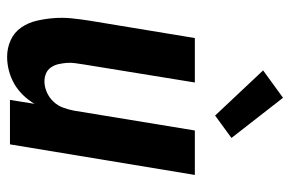

<svg xmlns="http://www.w3.org/2000/svg" viewBox="-158 -650 816 540"><g transform="rotate(90 250.0 -380.0)"><path d="M140 8Q115 8 93 -2Q71 -12 57.5 -31.5Q44 -51 38.5 -74.5Q33 -98 31 -123Q29 -148 31.5 -173Q34 -198 38 -223L87 -520H212L161 -206Q159 -194 157.5 -182Q156 -170 157 -158.5Q158 -147 160.5 -136Q163 -125 169.5 -115.5Q176 -106 186.5 -101.5Q197 -97 209 -97Q224 -97 239 -103.5Q254 -110 265.5 -122Q277 -134 282.5 -149Q288 -164 291 -179L347 -520H472L386 0H261L272 -69Q262 -52 247.5 -37Q233 -22 215.5 -12Q198 -2 178.5 3Q159 8 140 8ZM305 -577 178 -712 255 -768 368 -623Z"/></g></svg>

Font: Iosevka SS04 Extrabold
Style: Italic
Weight: 800
Italic angle: -9°
Monospace: yes
Designer: Belleve Invis
Foundry: Belleve Invis
Version: Version 19.0.0; ttfautohint (v1.8.4)